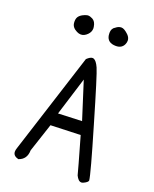

<svg xmlns="http://www.w3.org/2000/svg" viewBox="-154 -918 808 1010"><g transform="rotate(20 250.0 -413.0)"><path d="M104.5 -778.3Q104.5 -773.9 105 -769Q107.4 -744.1 136.2 -730Q147.9 -724.1 158.7 -724.1Q177.7 -724.1 194.8 -741.2Q210.4 -756.8 210.4 -776.9Q210.4 -780.8 209.5 -785.6Q205.1 -814.5 186.5 -824.2Q172.4 -831.5 161.1 -831.5Q157.7 -831.5 154.3 -830.6Q126.5 -822.3 114.3 -808.1Q104.5 -796.9 104.5 -778.3ZM317.9 -820.3Q297.9 -809.6 297.9 -784.2Q297.9 -777.8 298.8 -770.5Q305.2 -730.5 353 -730.5Q385.3 -730.5 397.5 -756.8Q402.3 -767.6 402.3 -777.8Q402.3 -794.4 387.7 -809.1Q363.8 -832 348.1 -832Q332 -832 317.9 -820.3ZM259.8 -629.4Q247.1 -629.4 228.5 -611.8L47.9 -47.4Q43.9 -36.1 43.9 -27.3Q43.9 -15.1 51.5 -7.3Q59.1 0.5 74.2 4.4Q118.7 -9.8 119.6 -61.5L172.4 -221.2L339.4 -227.1Q393.1 -39.6 397 -22Q403.3 -8.8 410.9 -1.2Q418.5 6.3 427.7 6.3Q432.6 6.3 438 3.9Q462.4 -7.3 463.4 -17.6Q460 -51.8 385.7 -302.7Q311.5 -556.2 296.4 -589.8Q281.7 -622.6 266.1 -628.4Q263.2 -629.4 259.8 -629.4ZM254.9 -506.8 321.3 -298.3 188.5 -293Z"/></g></svg>

Font: Bakudai
Style: Light
Weight: 300
Version: Version 1.48